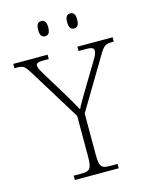

<svg xmlns="http://www.w3.org/2000/svg" viewBox="-142 -987 836 1070"><g transform="rotate(-15 276.5 -452.0)"><path d="M369 -817C386 -817 398 -827 398 -861C398 -894 386 -904 369 -904C352 -904 340 -894 340 -861C340 -827 352 -817 369 -817ZM202 -817C219 -817 231 -827 231 -861C231 -894 219 -904 202 -904C184 -904 173 -894 173 -861C173 -827 184 -817 202 -817ZM154 0H407V-25H364C315 -25 303 -35 303 -109V-344L480 -640C506 -682 515 -689 555 -689H563V-714H360V-689H405C440 -689 448 -681 448 -667C448 -654 440 -637 427 -616L339 -470C314 -428 294 -395 284 -373C264 -410 240 -451 215 -492L137 -620C125 -640 115 -656 115 -669C115 -681 120 -689 154 -689H188V-714H-10V-689H0C41 -689 48 -683 73 -644L259 -342V-108C259 -35 246 -25 198 -25H154Z"/></g></svg>

Font: Noto Serif Georgian ExtraLight
Style: Regular
Weight: 200
Designer: Monotype Design Team, Akaki Razmadze
Foundry: Google LLC
Version: Version 2.003